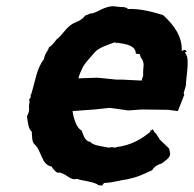

<svg xmlns="http://www.w3.org/2000/svg" viewBox="-20 -561 604 598"><path d="M509 -87 507 -98 478 -126 466 -145C460 -149 458 -154 456 -159L452 -154C454 -161 442 -149 450 -152C423 -129 388 -108 343 -103C337 -98 330 -106 320 -101C300 -105 282 -106 267 -114C265 -115 264 -116 262 -119C248 -120 242 -132 234 -155C219 -161 209 -192 206 -215L274 -220L321 -225L337 -223L380 -217L421 -220L504 -219L534 -215L554 -266L552 -271C554 -276 557 -289 559 -295C559 -318 569 -360 562 -389C553 -385 562 -393 561 -390C560 -394 551 -396 562 -401C557 -405 556 -408 546 -402C548 -446 524 -481 488 -514C461 -522 420 -535 376 -533C381 -538 379 -530 373 -539C378 -536 362 -536 370 -539C345 -538 341 -543 324 -541C295 -536 279 -519 262 -519C258 -519 254 -514 246 -513C239 -505 234 -499 219 -493C189 -482 180 -459 160 -441C154 -439 148 -423 132 -413C132 -405 119 -395 117 -377C94 -348 90 -308 77 -267C72 -265 80 -259 71 -252L72 -241C67 -225 76 -221 64 -199C66 -188 67 -159 79 -151C80 -136 79 -119 88 -111C101 -100 106 -78 114 -65C116 -56 131 -42 140 -43C148 -30 160 -19 164 -24C192 -18 197 2 220 -4C238 3 264 3 283 13C286 16 286 16 298 17C303 10 306 8 301 9C335 8 353 0 374 -2C411 -10 424 -17 454 -31C461 -43 473 -49 484 -52C496 -62 514 -71 509 -87ZM418 -383C434 -363 424 -353 426 -326L421 -310L362 -313H343L284 -319L224 -317C228 -331 231 -337 239 -354C249 -370 261 -381 276 -399C288 -412 311 -420 337 -429C346 -429 337 -423 345 -428C373 -424 403 -419 403 -394C419 -391 414 -396 418 -383Z"/></svg>

Font: Asimov Print
Style: DIt
Weight: 250
Width: 0
Designer: Google
Version: Version 2.000980: 2014